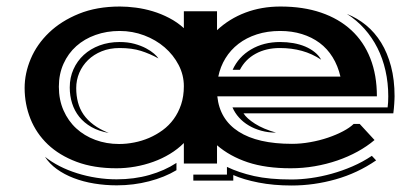

<svg xmlns="http://www.w3.org/2000/svg" viewBox="-20 -506 1292 594"><path d="M56.2 -233.9Q56.2 -279.3 75.2 -324.2Q94.2 -369.1 131.6 -405Q168.9 -440.9 224.1 -463.4Q279.3 -485.8 351.1 -485.8Q374 -485.8 400.1 -482.4Q426.3 -479 452.4 -471.2Q478.5 -463.4 503.4 -450.4Q528.3 -437.5 548.8 -418.9V-471.2H651.4V-412.6Q689.5 -448.2 739.3 -467Q789.1 -485.8 847.7 -485.8Q918 -485.8 973.1 -467Q1028.3 -448.2 1066.9 -412.6Q1105.5 -377 1125.7 -325.4Q1146 -273.9 1146 -208H652.3Q659.7 -136.2 718.5 -98.6Q777.3 -61 883.3 -61Q911.1 -61 939.9 -66.2Q968.8 -71.3 994.6 -80.1Q1020.5 -88.9 1041.3 -99.9Q1062 -110.8 1074.2 -122.6H1092.8L1138.7 -72.8Q1115.7 -53.2 1086.4 -37.1Q1057.1 -21 1023.7 -9.5Q990.2 2 953.6 8.3Q917 14.6 879.4 14.6Q802.2 14.6 746.6 -3.9Q690.9 -22.5 651.4 -56.6V0H548.8V-63.5Q529.8 -44.4 505.6 -29.8Q481.4 -15.1 454.3 -5.4Q427.2 4.4 398.2 9.5Q369.1 14.6 340.3 14.6Q270 14.6 216.8 -5.4Q163.6 -25.4 127.9 -59.3Q92.3 -93.3 74.2 -138.4Q56.2 -183.6 56.2 -233.9ZM1179.2 -173.8Q1180.2 -181.2 1180.7 -189.7Q1181.2 -198.2 1181.2 -208Q1181.2 -249.5 1172.6 -287.4Q1164.1 -325.2 1147.7 -357.7Q1131.3 -390.1 1107.4 -417Q1083.5 -443.8 1053.2 -462.9Q1085.4 -450.2 1112.5 -428Q1139.6 -405.8 1159.2 -374Q1178.7 -342.3 1189.7 -300.8Q1200.7 -259.3 1200.7 -208Q1200.7 -204.1 1200.4 -198.2Q1200.2 -192.4 1199.7 -185.1Q1199.2 -177.7 1198.5 -170.2Q1197.8 -162.6 1196.8 -155.3H733.4Q743.2 -139.6 768.8 -123.3Q794.4 -106.9 834 -95.7Q809.6 -95.7 788.3 -101.6Q767.1 -107.4 749.8 -117.7Q732.4 -127.9 719.5 -142.3Q706.5 -156.7 699.2 -173.8ZM1033.2 -269Q1025.4 -302.7 1009 -329.1Q992.7 -355.5 968.8 -373.3Q944.8 -391.1 914.1 -400.6Q883.3 -410.2 846.7 -410.2Q807.1 -410.2 774.7 -399.7Q742.2 -389.2 717.8 -370.4Q693.4 -351.6 677.5 -325.7Q661.6 -299.8 655.3 -269ZM162.1 -237.8Q162.1 -197.3 176.5 -164.6Q190.9 -131.8 215.8 -108.9Q240.7 -85.9 274.9 -73.2Q309.1 -60.5 348.6 -60.5Q371.6 -60.5 395.3 -65.2Q418.9 -69.8 441.2 -79.3Q463.4 -88.9 483.2 -103.3Q502.9 -117.7 517.3 -137.5Q531.7 -157.2 540.3 -182.6Q548.8 -208 548.8 -239.3Q548.8 -273.9 532.7 -304.9Q516.6 -335.9 489.5 -359.4Q462.4 -382.8 426.3 -396.5Q390.1 -410.2 350.1 -410.2Q310.1 -410.2 275.6 -397.9Q241.2 -385.7 216.1 -363.3Q190.9 -340.8 176.5 -308.8Q162.1 -276.9 162.1 -237.8ZM699.7 -290Q717.8 -330.1 756.6 -353Q795.4 -376 846.7 -376Q867.7 -376 887.5 -372.6Q907.2 -369.1 924.1 -362.1Q940.9 -355 953.6 -344.7Q966.3 -334.5 973.6 -321.3Q945.8 -339.8 914.1 -348.6Q882.3 -357.4 845.7 -357.4Q803.2 -357.4 771 -339.8Q738.8 -322.3 722.2 -290ZM195.8 -235.4Q195.8 -266.1 207.3 -291.7Q218.8 -317.4 239.3 -336.2Q259.8 -355 288.1 -365.5Q316.4 -376 350.1 -376Q375.5 -376 396 -370.4Q416.5 -364.7 431.6 -356.7Q446.8 -348.6 456.5 -340.1Q466.3 -331.5 470.2 -325.2Q443.8 -339.8 416 -348.6Q388.2 -357.4 350.1 -357.4Q319.3 -357.4 294.7 -347.4Q270 -337.4 252.4 -320.3Q234.9 -303.2 225.3 -280.8Q215.8 -258.3 215.8 -233.4Q215.8 -210 221.2 -189.5Q226.6 -168.9 238.5 -151.6Q250.5 -134.3 269.8 -119.9Q289.1 -105.5 316.4 -94.7Q285.6 -100.1 262.9 -113Q240.2 -126 225.3 -144.5Q210.4 -163.1 203.1 -186.3Q195.8 -209.5 195.8 -235.4ZM682.1 34.2V10.3Q718.3 27.8 765.9 38.6Q813.5 49.3 881.8 49.3Q910.2 49.3 941.9 44.9Q973.6 40.5 1006.1 31.5Q1038.6 22.5 1070.3 8.8Q1102.1 -4.9 1130.4 -23.9L1143.6 -9.8Q1085.9 29.8 1018.6 48.8Q951.2 67.9 882.3 67.9Q826.2 67.9 780 58.8Q733.9 49.8 701.7 35.6V52.7H578.1V34.2ZM119.1 -21Q139.2 -4.9 164.6 8.1Q189.9 21 218.8 30Q247.6 39.1 278.6 43.9Q309.6 48.8 340.8 48.8Q395 48.8 442.1 35.4Q489.3 22 525.9 -2V20.5Q489.3 42.5 441.2 54.9Q393.1 67.4 341.3 67.4Q305.7 67.4 271.5 61.8Q237.3 56.2 208 44.9Q178.7 33.7 155.8 17.1Q132.8 0.5 119.1 -21Z"/></svg>

Font: Vast Shadow
Style: Regular
Weight: 400
Designer: Nicole Fally
Foundry: Nicole Fally
Version: Version 1.002